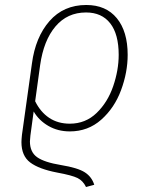

<svg xmlns="http://www.w3.org/2000/svg" viewBox="-20 -551 600 770"><path d="M102 -8Q100 10 100 16Q100 59 129 79.5Q158 100 225 111Q292 122 320 140Q348 158 358 190L325 199Q313 174 291 163Q269 152 209 141Q136 127 101 100.5Q66 74 66 19Q66 10 68 -10L108 -296Q122 -402 178.5 -466.5Q235 -531 326 -531Q405 -531 448.5 -478Q492 -425 492 -331Q492 -261 465.5 -189.5Q439 -118 386 -71Q333 -24 260 -24Q212 -24 174 -46Q136 -68 115 -104ZM141 -290 121 -145Q142 -102 177 -78.5Q212 -55 260 -55Q323 -55 367.5 -98Q412 -141 434 -205.5Q456 -270 456 -331Q456 -414 422 -457.5Q388 -501 325 -501Q250 -501 202.5 -445Q155 -389 141 -290Z"/></svg>

Font: FiraGO UltraLight
Style: Italic
Weight: 200
Italic angle: -8°
Designer: bBox Type GmbH
Foundry: bBox Type GmbH
Version: Version 1.001